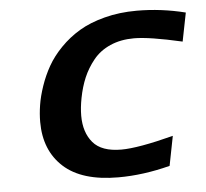

<svg xmlns="http://www.w3.org/2000/svg" viewBox="-45 -596 709 661"><g transform="rotate(-5 309.5 -265.0)"><path d="M86.4 -195.3Q86.4 -223.1 91.1 -252.9Q95.7 -282.7 107.7 -317.9Q119.6 -353 137.7 -385Q155.8 -417 185.1 -447Q214.4 -477.1 251 -499Q287.6 -521 339.1 -534.4Q390.6 -547.9 450.7 -547.9Q535.2 -547.9 618.7 -526.9L599.1 -428.2Q485.8 -454.1 433.1 -454.1Q386.7 -454.1 350.8 -438.2Q314.9 -422.4 292.2 -394.3Q269.5 -366.2 256.1 -334.7Q242.7 -303.2 235.4 -265.1Q229 -231.9 229 -204.1Q229 -146.5 258.8 -111.3Q288.6 -76.2 356.9 -76.2Q415 -76.2 537.1 -107.9L517.1 -5.9Q424.8 18.1 338.4 18.1Q212.4 18.1 149.4 -39.3Q86.4 -96.7 86.4 -195.3Z"/></g></svg>

Font: Aurulent Sans
Style: BoldItalic
Weight: 700
Italic angle: -11°
Version: Version 2007.05.04